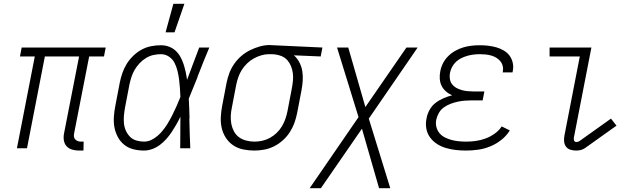

<svg xmlns="http://www.w3.org/2000/svg" viewBox="-20 -780 3340 1010"><path d="M395 12Q377 12 359.5 7Q342 2 330.5 -10.5Q319 -23 316 -41.5Q313 -60 317 -79L396 -483H216L122 0H69L163 -483H85L94 -530H536L527 -483H449L370 -79Q368 -70 369 -61.5Q370 -53 375.5 -47Q381 -41 389 -38Q397 -35 405 -35H420L419 12Z M738 12Q708 12 681 5Q654 -2 633.5 -18.5Q613 -35 600 -59Q587 -83 582 -110Q577 -137 579 -166Q581 -195 587 -225L610 -345Q615 -370 623.5 -395Q632 -420 646 -443Q660 -466 680.5 -486Q701 -506 725 -519Q749 -532 775 -537Q801 -542 826 -542Q849 -542 869 -534.5Q889 -527 904 -513Q919 -499 929 -481Q939 -463 945.5 -443Q952 -423 956.5 -402.5Q961 -382 964 -360Q980 -403 996 -445.5Q1012 -488 1028 -530H1081Q1065 -492 1049.5 -453.5Q1034 -415 1019 -376V-374Q1007 -346 996 -317.5Q985 -289 973 -261Q975 -235 975.5 -209.5Q976 -184 977 -158L976 -157Q977 -117 978 -78Q979 -39 981 0H928Q928 -41 928.5 -82.5Q929 -124 929 -166Q919 -145 907.5 -125Q896 -105 883.5 -86Q871 -67 855.5 -49.5Q840 -32 821.5 -18Q803 -4 781 4Q759 12 738 12ZM738 -35Q763 -35 786.5 -49.5Q810 -64 828 -84Q846 -104 860 -127Q874 -150 886 -173.5Q898 -197 908.5 -221Q919 -245 929 -270Q928 -293 926.5 -316.5Q925 -340 922 -362.5Q919 -385 913.5 -407.5Q908 -430 898 -449.5Q888 -469 869 -482Q850 -495 826 -495Q807 -495 786.5 -490.5Q766 -486 747.5 -474.5Q729 -463 714 -447Q699 -431 688.5 -413Q678 -395 671.5 -375Q665 -355 661 -336L638 -216Q634 -194 632 -173Q630 -152 632 -131.5Q634 -111 642 -93Q650 -75 663.5 -61Q677 -47 697 -41Q717 -35 738 -35Z M851 -610 892 -760H950L898 -610Z M1318 12Q1288 12 1259 6Q1230 0 1207 -15.5Q1184 -31 1168.5 -54.5Q1153 -78 1146.5 -106Q1140 -134 1141.5 -164Q1143 -194 1149 -225L1172 -345Q1177 -370 1186.5 -395.5Q1196 -421 1212 -444Q1228 -467 1249.5 -485.5Q1271 -504 1295.5 -516Q1320 -528 1346 -535.5Q1372 -543 1398 -543Q1403 -543 1407.5 -542.5Q1412 -542 1417 -542L1676 -530L1667 -483L1526 -489Q1543 -474 1554.5 -452.5Q1566 -431 1570 -407Q1574 -383 1572.5 -357Q1571 -331 1566 -305L1543 -185Q1538 -160 1529 -134.5Q1520 -109 1505 -85.5Q1490 -62 1468.5 -42.5Q1447 -23 1422 -10.5Q1397 2 1370.5 7Q1344 12 1318 12ZM1319 -35Q1339 -35 1359.5 -39.5Q1380 -44 1399.5 -54.5Q1419 -65 1435.5 -81Q1452 -97 1463 -115.5Q1474 -134 1481 -154Q1488 -174 1492 -194L1515 -314Q1519 -335 1521 -355Q1523 -375 1520.5 -394.5Q1518 -414 1511 -431.5Q1504 -449 1492 -463Q1480 -477 1462 -484.5Q1444 -492 1425 -494L1408 -495H1394Q1375 -495 1354.5 -489Q1334 -483 1315 -472.5Q1296 -462 1280 -446.5Q1264 -431 1252.5 -413Q1241 -395 1234 -375Q1227 -355 1223 -336L1200 -216Q1195 -193 1194 -170.5Q1193 -148 1197 -127.5Q1201 -107 1211 -88.5Q1221 -70 1237.5 -58Q1254 -46 1275.5 -40.5Q1297 -35 1319 -35Z M2033 210H1974L1884 -103L1668 210H1609L1866 -164L1753 -530H1812L1902 -217L2118 -530H2177L1920 -156Z M2432 12Q2404 12 2377.5 9Q2351 6 2325.5 -1.5Q2300 -9 2278.5 -23Q2257 -37 2242 -57.5Q2227 -78 2222.5 -104.5Q2218 -131 2224 -158Q2228 -181 2240 -202.5Q2252 -224 2271.5 -239Q2291 -254 2313.5 -263.5Q2336 -273 2359 -279Q2341 -286 2326.5 -298.5Q2312 -311 2303.5 -327.5Q2295 -344 2293.5 -364.5Q2292 -385 2296 -405Q2300 -427 2310.5 -447.5Q2321 -468 2337.5 -484.5Q2354 -501 2374.5 -512.5Q2395 -524 2416.5 -530.5Q2438 -537 2460 -539.5Q2482 -542 2503 -542Q2526 -542 2548 -539.5Q2570 -537 2591 -531Q2612 -525 2630.5 -514Q2649 -503 2661 -486.5Q2673 -470 2677.5 -448.5Q2682 -427 2677 -404L2676 -399H2624L2625 -402Q2628 -418 2624.5 -432.5Q2621 -447 2612 -458Q2603 -469 2590.5 -476.5Q2578 -484 2563.5 -488Q2549 -492 2534 -493.5Q2519 -495 2504 -495Q2488 -495 2471.5 -493Q2455 -491 2439 -486.5Q2423 -482 2407.5 -474.5Q2392 -467 2379 -455Q2366 -443 2358 -427.5Q2350 -412 2347 -396Q2344 -380 2346.5 -364.5Q2349 -349 2357.5 -337.5Q2366 -326 2379 -318.5Q2392 -311 2407.5 -306.5Q2423 -302 2438.5 -300.5Q2454 -299 2470 -299H2528L2519 -252H2461Q2443 -252 2424.5 -250.5Q2406 -249 2387.5 -245Q2369 -241 2350.5 -234Q2332 -227 2315.5 -215.5Q2299 -204 2289 -186.5Q2279 -169 2275 -151Q2271 -131 2275.5 -112.5Q2280 -94 2291.5 -80Q2303 -66 2319.5 -57.5Q2336 -49 2354.5 -44Q2373 -39 2392.5 -37Q2412 -35 2432 -35Q2457 -35 2482.5 -38.5Q2508 -42 2533 -51Q2558 -60 2581.5 -76.5Q2605 -93 2619 -115L2662 -94Q2644 -65 2616.5 -43.5Q2589 -22 2558 -9.5Q2527 3 2495 7.5Q2463 12 2432 12Z M3011 12Q2995 12 2980.5 7.5Q2966 3 2957.5 -8.5Q2949 -20 2947.5 -35.5Q2946 -51 2949 -66L3030 -483H2871V-530H3091L2999 -57Q2997 -49 3000 -41Q3003 -33 3011 -33Q3015 -33 3019.5 -34Q3024 -35 3027 -37L3194 -156L3223 -119L3056 0Q3045 7 3033.5 9.5Q3022 12 3011 12Z"/></svg>

Font: Lode Dark Term
Style: Italic
Weight: 400
Italic angle: -11°
Monospace: yes
Designer: Belleve Invis
Foundry: Belleve Invis
Version: Version 29.2.0